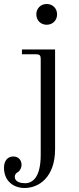

<svg xmlns="http://www.w3.org/2000/svg" viewBox="-58 -704 398 962"><path d="M-38 136C-38 206 13 238 65 238C136 238 218 185 218 43V-456H52V-432H124C140 -432 146 -426 146 -410V71C146 187 104 214 67 214C47 214 16 208 16 182C16 172 21 164 32 158C44 150 50 134 50 122C50 96 32 80 9 80C-20 80 -38 102 -38 136ZM124 -632C124 -602 146 -580 176 -580C206 -580 228 -602 228 -632C228 -662 206 -684 176 -684C146 -684 124 -662 124 -632Z"/></svg>

Font: Old Standard
Style: Regular
Weight: 400
Designer: Alexey Kryukov <alexios@thessalonica.org.ru>
Version: Version 2.0